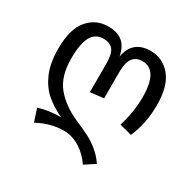

<svg xmlns="http://www.w3.org/2000/svg" viewBox="-164 -709 1101 1094"><g transform="rotate(30 386.0 -161.5)"><path d="M710 -288Q710 -166 666 -68L586 -89Q617 -192 617 -287Q617 -465 514 -465Q430 -465 430 -348V-172L342 -162V-348Q342 -416 320.5 -440.5Q299 -465 259 -465Q205 -465 179.5 -419Q154 -373 154 -275Q154 -158 208.5 -92Q263 -26 358 16Q418 42 450.5 58.5Q483 75 518.5 103.5Q554 132 581 172L514 216Q483 168 432.5 135Q382 102 323 102Q239 102 153 148L126 65Q189 44 271 44Q208 14 163 -24.5Q118 -63 90 -127.5Q62 -192 62 -288Q62 -416 114 -477.5Q166 -539 247 -539Q307 -539 341.5 -510.5Q376 -482 387 -422Q397 -481 432.5 -510Q468 -539 524 -539Q606 -539 658 -476.5Q710 -414 710 -288Z"/></g></svg>

Font: Fira GO
Style: Regular
Weight: 400
Designer: Carrois Corporate
Foundry: Carrois Corporate GbR
Version: Version 0.300